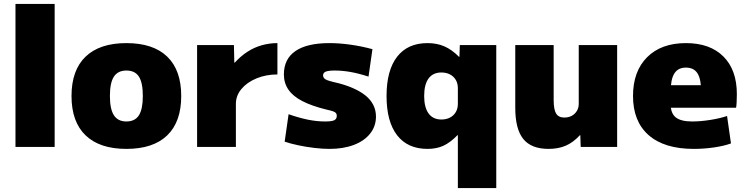

<svg xmlns="http://www.w3.org/2000/svg" viewBox="-20 -750 3807 980"><path d="M59 0V-730H259V0Z M625 10Q489 10 417 -59Q345 -128 345 -260Q345 -392 417 -461Q489 -530 625 -530Q762 -530 833.5 -461Q905 -392 905 -260Q905 -128 833.5 -59Q762 10 625 10ZM625 -130Q669 -130 689 -161.5Q709 -193 709 -260Q709 -328 689 -359Q669 -390 625 -390Q582 -390 561.5 -359Q541 -328 541 -260Q541 -193 561.5 -161.5Q582 -130 625 -130Z M986 0V-520H1174L1176 -430H1178Q1208 -463 1242.5 -485.5Q1277 -508 1316 -519Q1355 -530 1396 -530V-370Q1338 -370 1289.5 -350Q1241 -330 1212.5 -296Q1184 -262 1184 -220V0Z M1662 10Q1627 10 1584.5 5Q1542 0 1502 -8.5Q1462 -17 1433 -27L1453 -167Q1508 -148 1552.5 -139Q1597 -130 1640 -130Q1674 -130 1686.5 -136.5Q1699 -143 1699 -159Q1699 -167 1695 -172.5Q1691 -178 1679.5 -182Q1668 -186 1645 -191Q1572 -209 1524 -233.5Q1476 -258 1452.5 -292Q1429 -326 1429 -370Q1429 -449 1488 -489.5Q1547 -530 1662 -530Q1712 -530 1769 -522Q1826 -514 1881 -499L1861 -359Q1808 -376 1767 -383Q1726 -390 1689 -390Q1657 -390 1643 -384.5Q1629 -379 1629 -365Q1629 -357 1634 -351Q1639 -345 1651 -340.5Q1663 -336 1684 -331Q1738 -319 1778.5 -301.5Q1819 -284 1845.5 -262.5Q1872 -241 1885.5 -214Q1899 -187 1899 -155Q1899 -106 1869.5 -68.5Q1840 -31 1786.5 -10.5Q1733 10 1662 10Z M2317 210V-60H2315Q2279 -23 2244 -6.5Q2209 10 2162 10Q2061 10 2007 -59.5Q1953 -129 1953 -260Q1953 -391 2007 -460.5Q2061 -530 2162 -530Q2210 -530 2248 -513.5Q2286 -497 2323 -460H2325L2327 -520H2513V210ZM2233 -140Q2258 -140 2277 -150Q2296 -160 2306.5 -178Q2317 -196 2317 -220V-300Q2317 -324 2306.5 -342Q2296 -360 2277 -370Q2258 -380 2233 -380Q2190 -380 2167.5 -349.5Q2145 -319 2145 -260Q2145 -202 2167.5 -171Q2190 -140 2233 -140Z M2780 10Q2692 10 2651 -40.5Q2610 -91 2610 -200V-520H2806V-240Q2806 -191 2818.5 -170.5Q2831 -150 2860 -150Q2882 -150 2898.5 -159Q2915 -168 2924.5 -184Q2934 -200 2934 -220V-520H3130V0H2944L2942 -60H2940Q2906 -23 2868 -6.5Q2830 10 2780 10Z M3521 10Q3371 10 3291 -60Q3211 -130 3211 -260Q3211 -386 3283 -458Q3355 -530 3481 -530Q3604 -530 3672.5 -461.5Q3741 -393 3741 -270Q3741 -252 3740 -230Q3739 -208 3737 -200H3321V-315H3582L3559 -280Q3559 -345 3540.5 -375Q3522 -405 3481 -405Q3441 -405 3422 -375Q3403 -345 3403 -280V-220Q3403 -172 3429 -151Q3455 -130 3513 -130Q3556 -130 3606 -138Q3656 -146 3691 -158L3711 -18Q3676 -5 3624.5 2.5Q3573 10 3521 10Z"/></svg>

Font: M PLUS 1 Thin Black
Style: Regular
Weight: 900
Version: Version 1.001